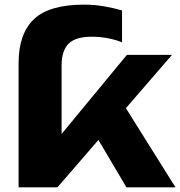

<svg xmlns="http://www.w3.org/2000/svg" viewBox="-20 -806 775 826"><path d="M245 -151 194 -168 526 -570H720L227 0H60V-534Q60 -661 126 -723.5Q192 -786 341 -786Q387 -786 429.5 -778.5Q472 -771 505 -761V-624Q478 -635 444 -641.5Q410 -648 374 -648Q305 -648 275 -618Q245 -588 245 -524ZM359 -279 497 -380 735 0H524Z"/></svg>

Font: Unbounded SemiBold
Style: Regular
Weight: 600
Designer: Luke Prowse, Jean-Baptiste Morizot, Fátima Lázaro, Florian Runge
Foundry: NaN
Version: Version 1.700